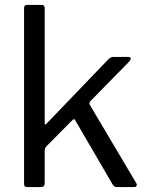

<svg xmlns="http://www.w3.org/2000/svg" viewBox="-20 -762 604 782"><path d="M537 -9Q537 0 526 0H456Q450 0 446 -2.5Q442 -5 438 -12L287 -271Q285 -276 282 -276.5Q279 -277 275 -273L169 -166Q162 -159 162 -146V-17Q162 -7 158 -3.5Q154 0 144 0H93Q84 0 81 -3Q78 -6 78 -14V-728Q78 -742 89 -742H150Q162 -742 162 -729V-265Q162 -255 165 -255Q168 -255 172 -261L419 -518Q430 -530 440 -530H501Q513 -530 513 -523Q513 -520 506 -511L348 -350Q344 -344 344 -341Q344 -338 347 -333L535 -16Q537 -14 537 -9Z"/></svg>

Font: n
Style: Regular
Weight: 400
Designer: Pablo Impallari, Rodrigo Fuenzalida
Foundry: Impallari Type
Version: Version 1.002; ttfautohint (v1.5)